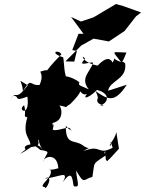

<svg xmlns="http://www.w3.org/2000/svg" viewBox="-20 -832 721 954"><path d="M512 -31 528 -46 571 -93 558 -176C551 -138 515 -108 528 -108C537 -108 518 -161 540 -98C463 -57 485 -118 395 -81C443 -116 431 -78 390 -111C348 -140 306 -108 307 -207C338 -167 335 -206 332 -171C341 -225 278 -176 242 -187C254 -249 241 -185 241 -221C310 -234 282 -325 264 -310C336 -298 289 -293 329 -315C384 -369 400 -402 360 -408C385 -362 403 -340 444 -397C371 -333 411 -334 462 -385C527 -369 523 -323 477 -307C536 -309 427 -304 476 -359C452 -321 481 -329 455 -379C514 -339 548 -315 610 -411L517 -381C526 -433 612 -437 602 -516C582 -542 579 -493 608 -571C532 -572 535 -585 582 -523C520 -546 563 -555 539 -521C532 -539 511 -555 465 -506C385 -521 381 -569 403 -540C360 -496 422 -525 443 -521C426 -471 377 -444 421 -388C390 -404 363 -406 375 -423C343 -449 273 -468 318 -435C297 -454 300 -518 294 -547C218 -572 274 -588 285 -562C168 -443 252 -501 180 -476C209 -424 131 -367 206 -417C119 -386 147 -464 94 -380C90 -436 58 -443 118 -408C62 -335 68 -372 43 -355C3 -288 51 -371 47 -356C81 -355 44 -324 116 -352C131 -246 62 -285 100 -309C113 -263 92 -252 116 -249C89 -161 130 -146 131 -114C79 -109 118 -73 111 -91C136 -113 181 -90 170 -136C209 -157 143 -165 193 -85C179 -107 160 -138 80 -67C149 -103 139 -124 180 -87C242 -78 207 -73 196 -29C195 -53 264 -78 270 4C217 19 229 6 225 4C262 42 158 94 203 98C207 121 251 29 203 55C272 50 327 9 292 74C347 -6 339 83 347 93C382 103 362 71 358 15C401 89 393 58 439 47C453 -35 434 -11 519 -69C478 -82 489 -32 502 -82L506 -39ZM370 -664 339 -583 362 -579 349 -526 305 -527 384 -606 445 -640 521 -626 599 -678 656 -751 681 -770 592 -802 556 -812 445 -746 382 -725 333 -748 395 -664Z"/></svg>

Font: Hussar Lance
Style: Italic
Weight: 700
Foundry: Cannot Into Space Fonts, PlusOne Fonts
Version: Version 2.27